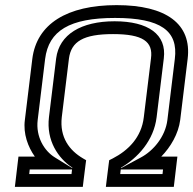

<svg xmlns="http://www.w3.org/2000/svg" viewBox="-20 -704 754 749"><path d="M404 -64 396 0 393 25H418H633H658L661 0L669 -68L672 -93H647H609C646 -131 676 -182 683 -236L712 -474C729 -611 628 -684 435 -684C242 -684 123 -611 106 -474L77 -236C70 -182 89 -131 116 -93H77H52L49 -68L41 0L38 25H63H278H303L306 0L314 -64L316 -79L304 -86C251 -117 212 -168 221 -247L249 -476C258 -542 305 -571 421 -571C537 -571 578 -542 569 -476L541 -247C532 -168 480 -117 420 -86L406 -79L404 -64ZM451 -43H536H616L614 -25H449L451 -43ZM261 -43 259 -25H94L96 -43H176H261ZM452 -50C516 -87 580 -155 591 -247L619 -476C631 -570 558 -621 427 -621C297 -621 211 -570 199 -476L171 -247C160 -155 207 -87 262 -50V-48L194 -90C153 -115 119 -170 127 -236L156 -474C170 -584 251 -634 429 -634C607 -634 676 -584 662 -474L633 -236C625 -170 577 -115 530 -90L452 -48V-50Z"/></svg>

Font: Gamestation Text Outline
Style: Italic
Weight: 400
Designer: Jonas Hecksher
Foundry: Jonas Hecksher, Playtypeª, e-types AS
Version: Version 1.003